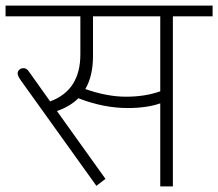

<svg xmlns="http://www.w3.org/2000/svg" viewBox="-35 -664 778 684"><path d="M535.9 0V-295.8Q487.9 -279.1 419.6 -279.1Q334.2 -279.1 244.2 -314Q213.9 -284.1 167.8 -268.5L340.7 -26.8L308.4 -2L39.9 -376.6Q27.8 -393.8 27.8 -401.9Q27.8 -410 33.6 -415.6Q39.4 -421.1 49.5 -421.1Q59.7 -421.1 67.7 -409.5L143.6 -302.8Q251.3 -342.3 251.3 -470.2V-605.7H-15.2V-644.1H722.4V-605.7H580.9V0ZM269 -346.8Q346.3 -319.5 414.1 -319.5Q481.8 -319.5 535.9 -338.7V-605.7H296.3V-463.6Q296.3 -393.8 269 -346.8Z"/></svg>

Font: Khula Light
Style: Regular
Weight: 300
Designer: Erin McLaughlin, Steve Matteson
Version: Version 1.002;PS 1.0;hotconv 1.0.72;makeotf.lib2.5.5900; ttf